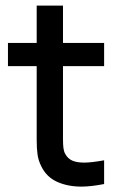

<svg xmlns="http://www.w3.org/2000/svg" viewBox="-20 -655 430 695"><path d="M275.4 20.5Q225.1 20.5 186.8 3.2Q148.4 -14.2 129.9 -52.2Q119.1 -73.2 116 -95Q112.8 -116.7 112.8 -147.9V-415.5H8.8V-499.5H112.8V-634.8H208V-499.5H356.9V-415.5H208V-151.9Q208 -130.9 209.7 -118.4Q211.4 -106 216.3 -97.7Q225.1 -81.1 241.5 -73.7Q257.8 -66.4 285.2 -66.4Q309.6 -66.4 356.9 -74.7V11.2Q308.1 20.5 275.4 20.5Z"/></svg>

Font: Potro Sans Bangla
Style: Bold
Weight: 700
Designer: Jayed Ahsan Saad
Foundry: Codepotro
Version: Potro Sans Bangla;Version 0.996;CodepotroFonts;